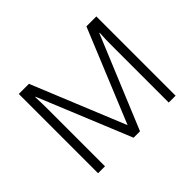

<svg xmlns="http://www.w3.org/2000/svg" viewBox="-117 -720 909 909"><g transform="rotate(-45 337.5 -265.5)"><path d="M605 -530.8V0H559.1V-381.8Q559.1 -402.8 559.6 -422.6Q560.1 -442.4 561.5 -464.8H559.1L366.7 0H323.7L132.8 -465.3H130.4Q131.3 -442.9 131.8 -422.9Q132.3 -402.8 132.3 -378.9V0H85.9V-530.8H153.8L345.7 -62L538.6 -530.8Z"/></g></svg>

Font: Open Sans Light
Style: Regular
Weight: 300
Designer: Monotype Design Team
Foundry: Monotype Imaging Inc.
Version: Version 3.000; ttfautohint (v1.8.4)